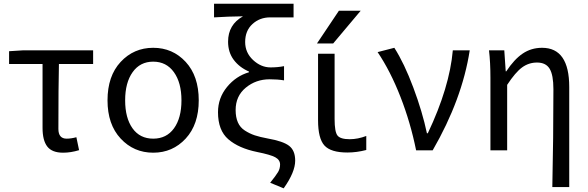

<svg xmlns="http://www.w3.org/2000/svg" viewBox="-20 -816 3193 1042"><path d="M322.3 12.7Q262.7 12.7 236.8 -20.5Q210.9 -53.7 210.9 -122.1V-468.8H29.3V-538.1L107.4 -543H485.4V-468.8H299.8Q296.9 -345.7 296.9 -116.2Q296.9 -63.5 341.8 -63.5Q366.2 -63.5 394.5 -71.3L409.2 -1Q364.3 12.7 322.3 12.7Z M563.5 -271.5Q563.5 -403.3 634.8 -480Q706.1 -556.6 811.5 -556.6Q917 -556.6 987.8 -480Q1058.6 -403.3 1058.6 -271.5Q1058.6 -140.6 987.8 -64Q917 12.7 811.5 12.7Q706.1 12.7 634.8 -64Q563.5 -140.6 563.5 -271.5ZM699.2 -119.6Q739.3 -63.5 811.5 -63.5Q883.8 -63.5 924.3 -119.6Q964.8 -175.8 964.8 -271.5Q964.8 -367.2 923.8 -424.3Q882.8 -481.4 811.5 -481.4Q740.2 -481.4 699.7 -424.3Q659.2 -367.2 659.2 -271.5Q659.2 -175.8 699.2 -119.6Z M1519.5 206.1 1446.3 175.8Q1478.5 135.7 1489.3 117.2Q1500 98.6 1500 77.1Q1500 51.8 1474.1 37.6Q1448.2 23.4 1375 8.8Q1275.4 -11.7 1219.2 -60.1Q1163.1 -108.4 1163.1 -207Q1163.1 -284.2 1211.9 -343.8Q1260.7 -403.3 1331.1 -423.8V-427.7Q1279.3 -450.2 1248.5 -491.2Q1217.8 -532.2 1217.8 -589.8Q1217.8 -682.6 1298.8 -727.5Q1219.7 -726.6 1141.6 -721.7V-795.9H1573.2V-721.7H1446.3Q1389.6 -721.7 1350.1 -685.5Q1310.5 -649.4 1310.5 -587.9Q1310.5 -530.3 1353.5 -490.2Q1396.5 -450.2 1448.2 -450.2Q1487.3 -450.2 1521.5 -457V-379.9Q1486.3 -385.7 1443.4 -385.7Q1369.1 -385.7 1314 -340.3Q1258.8 -294.9 1258.8 -218.8Q1258.8 -179.7 1271 -151.9Q1283.2 -124 1309.1 -107.4Q1335 -90.8 1362.8 -81.5Q1390.6 -72.3 1432.6 -64.5Q1516.6 -49.8 1549.3 -24.4Q1582 1 1582 55.7Q1582 118.2 1519.5 206.1Z M1819.3 -757.8H1937.5L1788.1 -580.1H1700.2ZM1795.9 -169.9Q1795.9 -100.6 1811.5 -80.6Q1827.1 -60.5 1877.9 -60.5Q1921.9 -60.5 1967.8 -78.1V-2Q1916 11.7 1865.2 11.7Q1775.4 11.7 1740.7 -26.4Q1706.1 -64.5 1706.1 -163.1V-524.4H1795.9Z M2328.1 0H2238.3Q2208 -150.4 2153.3 -290.5Q2098.6 -430.7 2029.3 -533.2L2120.1 -556.6Q2173.8 -472.7 2223.1 -340.8Q2272.5 -209 2296.9 -92.8H2301.8Q2419.9 -341.8 2437.5 -543H2529.3Q2488.3 -277.3 2328.1 0Z M3069.3 199.2H2977.5Q2983.4 -66.4 2983.4 -332Q2983.4 -409.2 2962.9 -442.9Q2942.4 -476.6 2894.5 -476.6Q2849.6 -476.6 2813.5 -450.2Q2777.3 -423.8 2732.4 -355.5V0H2641.6V-393.6Q2641.6 -478.5 2633.8 -543H2716.8L2724.6 -428.7H2727.5Q2770.5 -494.1 2816.9 -525.4Q2863.3 -556.6 2921.9 -556.6Q3069.3 -556.6 3069.3 -343.8Z"/></svg>

Font: Nasu
Style: Regular
Weight: 400
Designer: Ryoko NISHIZUKA (kana &amp; ideographs); Paul D. Hunt (Latin, Greek &amp; Cyrillic); Wenlong ZHANG (bopomofo); Sandoll C
Version: Version 2014.1215